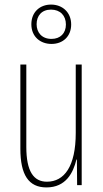

<svg xmlns="http://www.w3.org/2000/svg" viewBox="-20 -809 448 839"><path d="M205 -617C255 -617 291 -650 291 -702C291 -755 253 -789 203 -789C155 -789 117 -757 117 -703C117 -648 157 -617 205 -617ZM205 -639C162 -639 140 -668 140 -703C140 -740 162 -767 203 -767C243 -767 268 -741 268 -702C268 -664 244 -639 205 -639ZM337 -527H311V-228C311 -82 261 -15 185 -15C127 -15 95 -60 95 -167V-527H69V-159C69 -45 105 10 183 10C268 10 300 -54 314 -112H316L317 0H337Z"/></svg>

Font: Noto Sans Malayalam ExtraCondensed Thin
Style: Regular
Weight: 100
Width: 2
Designer: Jelle Bosma - Monotype Design Team
Foundry: Monotype Imaging Inc.
Version: Version 2.104